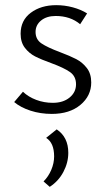

<svg xmlns="http://www.w3.org/2000/svg" viewBox="-20 -438 416 745"><path d="M35 -42 69 -82Q90 -62 120.5 -50.5Q151 -39 185 -39Q225 -39 250 -59.5Q275 -80 275 -111Q275 -142 251.5 -158.5Q228 -175 179 -193Q140 -207 116.5 -219Q93 -231 76.5 -252.5Q60 -274 60 -307Q60 -359 99.5 -388.5Q139 -418 198 -418Q231 -418 262.5 -409.5Q294 -401 318 -386L291 -344Q253 -376 196 -376Q161 -376 139.5 -358.5Q118 -341 118 -314Q118 -285 141 -269.5Q164 -254 212 -236Q252 -221 276 -208.5Q300 -196 317 -174Q334 -152 334 -118Q334 -66 292 -31Q250 4 181 4Q137 4 98.5 -8.5Q60 -21 35 -42ZM149 266Q168 247 179 221Q190 195 190 169Q190 116 159 97L200 64Q245 94 245 155Q245 193 226 229Q207 265 173 287Z"/></svg>

Font: Ysabeau Semilight
Style: Regular
Weight: 300
Designer: Christian Thalmann (Catharsis Fonts)
Version: Version 0.003